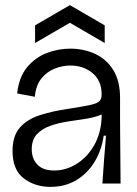

<svg xmlns="http://www.w3.org/2000/svg" viewBox="-20 -717 534 750"><path d="M177 13Q116 13 72.5 -20.5Q29 -54 29 -127Q29 -186 57.5 -218.5Q86 -251 135.5 -267Q185 -283 247 -292Q305 -301 332.5 -307Q360 -313 368.5 -322Q377 -331 377 -348Q377 -402 341.5 -431.5Q306 -461 255 -461Q223 -461 192.5 -448.5Q162 -436 141 -409.5Q120 -383 116 -339L47 -352Q54 -416 86 -454.5Q118 -493 163 -510Q208 -527 254 -527Q307 -527 351.5 -506.5Q396 -486 422.5 -443.5Q449 -401 449 -334V-235Q449 -177 450 -117.5Q451 -58 451 0H380Q383 -48 386.5 -92.5Q390 -137 394 -187H385Q377 -130 349.5 -85Q322 -40 278.5 -13.5Q235 13 177 13ZM192 -51Q238 -51 279.5 -77Q321 -103 347.5 -149Q374 -195 377 -257V-270Q353 -259 318.5 -253.5Q284 -248 246.5 -242.5Q209 -237 176.5 -225.5Q144 -214 124 -192.5Q104 -171 104 -134Q104 -97 126 -74Q148 -51 192 -51ZM117 -549V-618L253 -697L389 -618V-549L253 -628Z"/></svg>

Font: Bricolage Grotesque 48pt Light
Style: Regular
Weight: 300
Designer: Mathieu Triay
Foundry: Atelier Triay
Version: Version 1.000; ttfautohint (v1.8.4.7-5d5b);gftools[0.9.32]